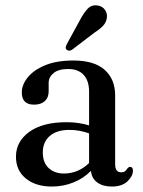

<svg xmlns="http://www.w3.org/2000/svg" viewBox="-20 -691 536 722"><path d="M40 -101.5Q40 -159 90.2 -195.2Q140.5 -231.5 230.5 -231.5Q254.5 -231.5 275.8 -228.2Q297 -225 315 -219.5V-346Q315 -387.5 294.5 -409.5Q274 -431.5 236.5 -431.5Q200 -431.5 181.5 -416.2Q163 -401 163 -379.5V-347.5Q163 -324 148.5 -310.8Q134 -297.5 108 -297.5Q62 -297.5 62 -343Q62 -372.5 84.5 -400.2Q107 -428 150.2 -445.8Q193.5 -463.5 256 -463.5Q334.5 -463.5 373.8 -428.2Q413 -393 413 -332V-73Q413 -43 436 -43Q445 -43 450.2 -47Q455.5 -51 458.5 -57Q464 -63.5 468.5 -63.5Q480 -63.5 480 -49Q480 -29 459.5 -9.2Q439 10.5 400.5 10.5Q366.5 10.5 345.5 -5Q324.5 -20.5 322 -48.5Q294 -20 255.8 -4.8Q217.5 10.5 175 10.5Q114.5 10.5 77.2 -19.8Q40 -50 40 -101.5ZM141 -118Q141 -79 163.2 -58.8Q185.5 -38.5 220 -38.5Q274.5 -38.5 315 -78V-189.5Q298 -195.5 279.8 -199Q261.5 -202.5 240.5 -202.5Q194 -202.5 167.5 -180Q141 -157.5 141 -118ZM281.5 -617Q295.5 -643.5 310 -658.5Q324.5 -673.5 346 -670.5Q365 -668 374.5 -654.2Q384 -640.5 382 -625Q380 -607.5 368 -594.5Q356 -581.5 335.5 -568.5L251 -504Q238.5 -496.5 230.5 -504.5Q226 -508.5 227.2 -514Q228.5 -519.5 231.5 -525.5Z"/></svg>

Font: Fraunces 72pt S050
Style: Regular
Weight: 400
Version: Version 1.000; ttfautohint (v1.8.3)